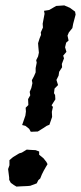

<svg xmlns="http://www.w3.org/2000/svg" viewBox="-20 -685 300 711"><path d="M94 -197 88 -208 74 -219 62 -222 74 -257 76 -272 75 -286 85 -296 84 -318 92 -332 90 -345 96 -359 100 -377 98 -388 106 -403 112 -417V-433L116 -453L114 -462L121 -476L124 -490L122 -511L121 -525L127 -544L132 -556L131 -565L139 -583L138 -597L145 -634L143 -645L162 -648L188 -663L218 -665L239 -656L258 -642L260 -631L251 -597L248 -581L235 -565L230 -553L234 -535L225 -527L221 -510L226 -493L214 -479L217 -469L209 -448L210 -436L199 -419L197 -405L189 -389L195 -370L182 -357L180 -340L184 -333L185 -317L171 -295L176 -289L172 -271L173 -252L163 -223L153 -219L141 -211L120 -198ZM41 6 31 0 20 -8 14 -19V-27L10 -59L15 -73V-92L28 -103L51 -117L61 -120L79 -131L92 -130L112 -129L125 -124V-112L141 -99L152 -85L156 -77L150 -67L142 -53L135 -39L129 -24L122 -18L116 -6L92 3L81 4L58 5Z"/></svg>

Font: Winky Rough
Style: Italic
Weight: 400
Italic angle: -8.97852°
Designer: Simon Atzbach
Foundry: typofactur
Version: Version 1.206